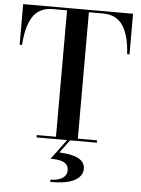

<svg xmlns="http://www.w3.org/2000/svg" viewBox="-64 -799 804 1094"><g transform="rotate(5 338.0 -252.0)"><path d="M165.5 -13.5H275.5V-736.5H194Q153.5 -736.5 123.8 -720.5Q94 -704.5 76.5 -674.2Q59 -644 49.8 -605.8Q40.5 -567.5 37.5 -517.5H23.5V-750H652V-517.5H638.5Q635.5 -567.5 626.2 -605.8Q617 -644 599.2 -674.2Q581.5 -704.5 552 -720.5Q522.5 -736.5 481.5 -736.5H400.5V-13.5H510.5V0H357.5L302.5 74Q449.5 79.5 449.5 155Q449.5 196 405.5 221Q361.5 246 265.5 246V232.5Q309 232.5 333.8 216.2Q358.5 200 358.5 173Q358.5 155 350.8 143Q343 131 328.2 124.8Q313.5 118.5 296.2 116.2Q279 114 255.5 114L340.5 0H165.5Z"/></g></svg>

Font: Bodoni* 16pt Medium
Style: Regular
Weight: 500
Version: Version 2.3